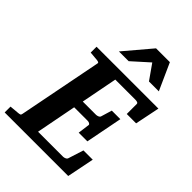

<svg xmlns="http://www.w3.org/2000/svg" viewBox="-274 -1037 1156 1156"><g transform="rotate(45 304.0 -458.5)"><path d="M590.8 -513.2H511.2V-598.1Q511.2 -605.5 503.7 -608.2Q496.1 -610.8 487.8 -610.8H315.9L271 -378.9H383.8Q391.6 -378.9 400.6 -382.6Q409.7 -386.2 412.1 -394L433.1 -463.9H505.9L460 -229H386.2L396 -304.2Q396.5 -307.1 394.5 -309.6Q392.6 -312 389.2 -314Q385.7 -315.9 381.6 -316.9Q377.4 -317.9 374 -317.9H258.8L209 -60.1H421.9Q429.7 -60.1 438.7 -64Q447.8 -67.9 450.2 -74.2L481.9 -173.8H561L525.9 0H-15.1V-49.8Q-3.9 -50.8 7.1 -51.8Q18.1 -52.7 26.4 -53.7Q36.1 -54.7 44.9 -55.2Q56.2 -56.2 60.8 -58.6Q65.4 -61 66.9 -70.8L170.9 -601.1Q173.3 -609.9 168 -612.5Q162.6 -615.2 152.8 -616.2Q144 -616.7 134.8 -617.7Q126.5 -618.7 116.2 -619.4Q106 -620.1 96.2 -621.1V-670.9H623ZM467.3 -746.1 400.4 -841.3 294.4 -746.1H211.4L356.4 -917.5H474.1L551.3 -746.1Z"/></g></svg>

Font: Charis SIL APac
Style: Bold Italic
Weight: 700
Italic angle: -11°
Foundry: SIL International
Version: Version 5.000